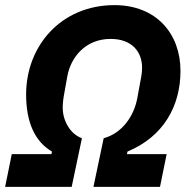

<svg xmlns="http://www.w3.org/2000/svg" viewBox="-28 -730 744 750"><path d="M-8 0H252L292 -190C245 -207 217 -260 217 -309C217 -326 219 -344 223 -365L235 -432C248 -505 305 -578 404 -578C489 -578 527 -526 527 -466C527 -456 526 -442 524 -432L508 -345C495 -277 450 -210 377 -190L337 0H597L623 -128H468L470 -138C610 -196 677 -315 677 -453C677 -599 582 -710 419 -710C211 -710 74 -551 74 -361C74 -253 108 -177 175 -138L173 -128H18Z"/></svg>

Font: Braiins Sans
Style: Bold Italic
Weight: 700
Italic angle: -11.31°
Designer: Mike Abbink, Paul van der Laan, Pieter van Rosmalen, Jiri Chlebus, Lubos Buracinsky
Foundry: Bold Monday, Sudetype
Version: Version 1.000;hotconv 1.0.109;makeotfexe 2.5.65596